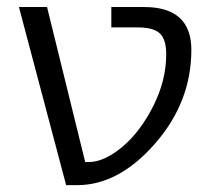

<svg xmlns="http://www.w3.org/2000/svg" viewBox="-20 -540 622 560"><path d="M238.3 -67.4Q284.2 -67.4 336.9 -111.8Q389.6 -156.2 427.2 -231Q464.8 -305.7 464.8 -381.8Q464.8 -424.8 446.3 -442.4Q427.7 -460 382.8 -460H304.7V-519.5H400.4Q538.1 -519.5 538.1 -394.5Q538.1 -242.2 432.1 -121.1Q326.2 0 205.1 0H172.9L35.2 -519.5H117.2L228.5 -67.4Z"/></svg>

Font: Gen Shin Gothic Normal
Style: Regular
Weight: 300
Designer: [Source Han Sans]
Ryoko NISHIZUKA  (kana & ideographs); Paul D. Hunt (Latin, Greek & Cyrillic); Wenlong ZHANG  (bopomofo
Version: Version 1.002.20150607